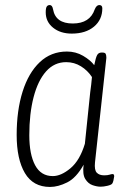

<svg xmlns="http://www.w3.org/2000/svg" viewBox="-20 -733 505 760"><path d="M178 7Q111 7 78.5 -48Q46 -103 46 -199Q46 -296 69.5 -370.5Q93 -445 137.5 -487Q182 -529 245 -529Q280 -529 309 -512Q338 -495 353 -475Q359 -505 364.5 -515Q370 -525 382 -525H385Q396 -525 398.5 -519.5Q401 -514 401 -504L356 -90Q353 -60 363 -49.5Q373 -39 392 -39Q406 -39 413.5 -41.5Q421 -44 426 -44Q432 -44 432 -35Q431 -27 429 -18.5Q427 -10 424 -6Q420 -1 405 2.5Q390 6 378 6Q364 6 346.5 0Q329 -6 317.5 -24.5Q306 -43 311 -81Q282 -29 246 -11Q210 7 178 7ZM189 -36Q222 -36 259 -67Q296 -98 316 -164L337 -367Q339 -380 341 -398Q343 -416 344 -428Q327 -454 300.5 -470.5Q274 -487 242 -487Q195 -487 162.5 -450.5Q130 -414 113 -348.5Q96 -283 96 -198Q96 -122 119 -79Q142 -36 189 -36ZM264 -600Q219 -600 190 -623.5Q161 -647 161 -684Q161 -701 165 -707Q169 -713 177 -713Q187 -713 190 -696Q200 -640 268 -640Q336 -640 355 -696Q362 -713 373 -713Q385 -713 385 -700Q385 -655 352 -627.5Q319 -600 264 -600Z"/></svg>

Font: Asap Condensed Condensed ExtraLight
Style: Italic
Weight: 200
Width: 3
Italic angle: -6°
Designer: Pablo Cosgaya
Foundry: Omnibus-Type
Version: Version 3.001; ttfautohint (v1.8.4.7-5d5b)